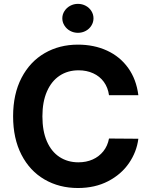

<svg xmlns="http://www.w3.org/2000/svg" viewBox="-20 -943 764 973"><path d="M378.2 -586.7Q323.2 -586.7 281.9 -559.2Q240.6 -531.7 217.8 -479.3Q194.9 -426.9 194.9 -353.5Q194.9 -278.5 217.8 -226.3Q240.6 -174.2 281.9 -147.3Q323.2 -120.4 377.1 -120.4Q417.3 -120.4 449.8 -134.9Q482.2 -149.4 503.8 -176.5Q525.4 -203.5 532.4 -241L681.1 -239.9Q672.8 -173.5 633.6 -116.3Q594.4 -59.2 527.9 -24.7Q461.5 9.8 374.9 9.8Q280.2 9.8 205.5 -33.6Q130.9 -76.9 88.6 -159.1Q46.4 -241.4 46.4 -353.5Q46.4 -466.6 89.2 -548.7Q132 -630.7 206.4 -673.7Q280.8 -716.8 374.9 -716.8Q456.7 -716.8 522.5 -686.5Q588.3 -656.2 629.7 -598.4Q671.1 -540.6 681.1 -460.6H532.4Q527 -499.6 506.2 -528.1Q485.4 -556.5 452.2 -571.6Q419 -586.7 378.2 -586.7ZM295.8 -850Q295.8 -870.1 306.7 -886.9Q317.5 -903.8 335.6 -913.6Q353.7 -923.4 374.9 -923.4Q396.5 -923.4 414.6 -913.6Q432.7 -903.8 443.2 -886.9Q453.8 -870.1 453.8 -850Q453.8 -830.4 443.2 -813.4Q432.7 -796.3 414.6 -786.5Q396.5 -776.7 374.9 -776.7Q353.7 -776.7 335.6 -786.5Q317.5 -796.3 306.7 -813.4Q295.8 -830.4 295.8 -850Z"/></svg>

Font: WEMIX Pretendard Variable
Style: Regular
Weight: 400
Designer: Base glyphs from Inter by Rasmus Andersson; Hangeul glyphs from Noto Sans CJK(Source Han Sans) by Jang Soo-young and Kan
Foundry: Kil Hyung-jin
Version: Version 1.000;Glyphs 3.2 (3208)